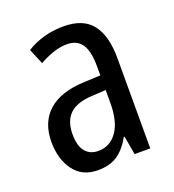

<svg xmlns="http://www.w3.org/2000/svg" viewBox="-107 -631 659 726"><g transform="rotate(-20 222.0 -268.0)"><path d="M228 -546Q307 -546 343 -499.5Q379 -453 379 -363V0H316L303 -75H300Q276 -32 245 -11Q214 10 166 10Q103 10 69.5 -35.5Q36 -81 36 -150Q36 -229 85 -273Q134 -317 229 -321L296 -324V-359Q296 -422 276.5 -450Q257 -478 217 -478Q190 -478 162 -468.5Q134 -459 105 -443L79 -505Q111 -525 148.5 -535.5Q186 -546 228 -546ZM296 -265 242 -262Q178 -259 149.5 -231Q121 -203 121 -151Q121 -103 140 -80.5Q159 -58 192 -58Q239 -58 267.5 -98Q296 -138 296 -213Z"/></g></svg>

Font: Avrile Sans Condensed
Style: Regular
Weight: 400
Width: 3
Designer: Monotype Design Team
Foundry: Monotype Imaging Inc.
Version: Version 2.001;September 10, 2019;FontCreator 11.5.0.2425 64-